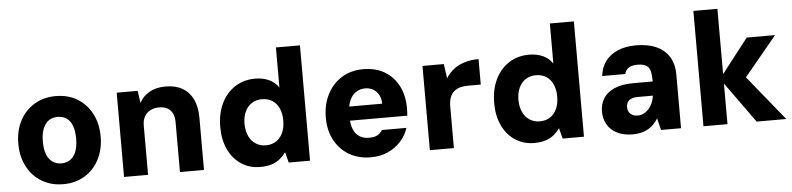

<svg xmlns="http://www.w3.org/2000/svg" viewBox="-44 -951 4928 1194"><g transform="rotate(-5 2419.5 -354.0)"><path d="M310 12Q235 12 176.5 -23Q118 -58 85.5 -120.5Q53 -183 53 -263Q53 -344 85.5 -406Q118 -468 176.5 -503Q235 -538 310 -538Q387 -538 444.5 -503Q502 -468 534.5 -406Q567 -344 567 -263Q567 -183 534.5 -120.5Q502 -58 444 -23Q386 12 310 12ZM310 -118Q342 -118 365.5 -134.5Q389 -151 401.5 -183Q414 -215 414 -263Q414 -311 402 -343.5Q390 -376 366.5 -392Q343 -408 311 -408Q278 -408 255 -392Q232 -376 219 -343.5Q206 -311 206 -263Q206 -215 218.5 -183Q231 -151 254.5 -134.5Q278 -118 310 -118Z M690 0V-526H821L832 -450Q853 -490 894.5 -514Q936 -538 996 -538Q1058 -538 1101 -513Q1144 -488 1166.5 -441Q1189 -394 1189 -327V0H1039V-314Q1039 -360 1014.5 -386Q990 -412 944 -412Q915 -412 891 -400Q867 -388 853.5 -365Q840 -342 840 -308V0Z M1540 12Q1473 12 1421.5 -22Q1370 -56 1341.5 -116.5Q1313 -177 1313 -256Q1313 -339 1343 -402.5Q1373 -466 1428 -502Q1483 -538 1555 -538Q1603 -538 1640.5 -521Q1678 -504 1701 -470V-720H1851V0H1718L1701 -66Q1686 -45 1665 -27Q1644 -9 1613.5 1.5Q1583 12 1540 12ZM1586 -119Q1623 -119 1650 -136.5Q1677 -154 1692 -186.5Q1707 -219 1707 -263Q1707 -308 1692 -340.5Q1677 -373 1650 -390Q1623 -407 1586 -407Q1551 -407 1523.5 -390Q1496 -373 1480.5 -340.5Q1465 -308 1465 -264Q1465 -220 1480.5 -187Q1496 -154 1523.5 -136.5Q1551 -119 1586 -119Z M2230 12Q2153 12 2095 -22Q2037 -56 2004.5 -117Q1972 -178 1972 -257Q1972 -338 2004 -401.5Q2036 -465 2094 -501.5Q2152 -538 2230 -538Q2308 -538 2364 -504Q2420 -470 2450 -410.5Q2480 -351 2480 -274Q2480 -264 2479.5 -251.5Q2479 -239 2478 -226H2078V-314H2329Q2328 -362 2300.5 -390Q2273 -418 2231 -418Q2199 -418 2174 -401.5Q2149 -385 2134.5 -352.5Q2120 -320 2120 -270V-241Q2120 -202 2132 -172.5Q2144 -143 2168.5 -126.5Q2193 -110 2228 -110Q2265 -110 2283 -121Q2301 -132 2313 -151H2466Q2452 -106 2418.5 -68.5Q2385 -31 2337.5 -9.5Q2290 12 2230 12Z M2599 0V-526H2732L2745 -436Q2766 -470 2796 -492.5Q2826 -515 2864.5 -526.5Q2903 -538 2950 -538V-379H2871Q2845 -379 2823 -373.5Q2801 -368 2784 -354Q2767 -340 2758 -316.5Q2749 -293 2749 -257V0Z M3250 12Q3183 12 3131.5 -22Q3080 -56 3051.5 -116.5Q3023 -177 3023 -256Q3023 -339 3053 -402.5Q3083 -466 3138 -502Q3193 -538 3265 -538Q3313 -538 3350.5 -521Q3388 -504 3411 -470V-720H3561V0H3428L3411 -66Q3396 -45 3375 -27Q3354 -9 3323.5 1.5Q3293 12 3250 12ZM3296 -119Q3333 -119 3360 -136.5Q3387 -154 3402 -186.5Q3417 -219 3417 -263Q3417 -308 3402 -340.5Q3387 -373 3360 -390Q3333 -407 3296 -407Q3261 -407 3233.5 -390Q3206 -373 3190.5 -340.5Q3175 -308 3175 -264Q3175 -220 3190.5 -187Q3206 -154 3233.5 -136.5Q3261 -119 3296 -119Z M3866 12Q3806 12 3765.5 -9.5Q3725 -31 3705.5 -67Q3686 -103 3686 -146Q3686 -192 3708.5 -228Q3731 -264 3778 -284.5Q3825 -305 3898 -305H4017Q4017 -344 4011 -368.5Q4005 -393 3986.5 -405Q3968 -417 3931 -417Q3897 -417 3877 -404.5Q3857 -392 3851 -366H3707Q3712 -418 3740 -456.5Q3768 -495 3817 -516.5Q3866 -538 3932 -538Q4005 -538 4057.5 -515Q4110 -492 4138.5 -446.5Q4167 -401 4167 -335V0H4042L4024 -74Q4013 -55 3997.5 -39Q3982 -23 3962.5 -11.5Q3943 0 3918.5 6Q3894 12 3866 12ZM3904 -102Q3925 -102 3942.5 -110.5Q3960 -119 3974 -134Q3988 -149 3997 -169.5Q4006 -190 4010 -215V-217H3915Q3891 -217 3875 -210Q3859 -203 3851.5 -190Q3844 -177 3844 -160Q3844 -141 3852 -128.5Q3860 -116 3873.5 -109Q3887 -102 3904 -102Z M4639 0 4435 -284 4623 -526H4800L4547 -220V-341L4824 0ZM4307 0V-720H4457V0Z"/></g></svg>

Font: DM Sans 9pt Black
Style: Regular
Weight: 900
Version: Version 4.004;gftools[0.9.30]